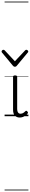

<svg xmlns="http://www.w3.org/2000/svg" viewBox="-58 -1468 379 2426"><path d="M192 17Q171 17 155.5 10.5Q140 4 129 -8Q118 -20 112.5 -38.5Q107 -57 107 -82V-496Q107 -506 113 -510.5Q119 -515 132 -515Q146 -515 152.5 -510.5Q159 -506 159 -496V-94Q159 -74 163.5 -60Q168 -46 177.5 -38.5Q187 -31 202 -31Q213 -31 223 -34.5Q233 -38 243 -45.5Q253 -53 263 -63Q269 -69 275.5 -68Q282 -67 288 -59Q293 -54 295 -48Q297 -42 292 -35Q281 -20 264.5 -8Q248 4 229.5 10.5Q211 17 192 17ZM275 -839Q283 -839 291 -832Q299 -825 299 -816Q299 -814 298 -810.5Q297 -807 293 -804L155 -638Q151 -632 145 -628.5Q139 -625 130 -625Q121 -625 115.5 -628.5Q110 -632 105 -638L-33 -804Q-36 -807 -37 -810.5Q-38 -814 -38 -816Q-38 -825 -30.5 -832Q-23 -839 -15 -839Q-10 -839 -6 -837Q-2 -835 2 -831L130 -694L259 -831Q263 -835 266.5 -837Q270 -839 275 -839ZM0 928H301V938H0ZM0 -20H301V0H0ZM0 -505H301V-500H0ZM0 -1448H301V-1438H0Z"/></svg>

Font: Playwrite ID Guides
Style: Regular
Weight: 400
Designer: Veronika Burian, José Scaglione
Foundry: TypeTogether
Version: Version 1.003